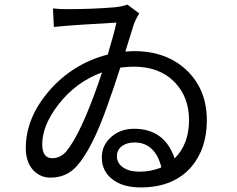

<svg xmlns="http://www.w3.org/2000/svg" viewBox="-20 -784 1040 841"><path d="M687 -51Q659 -160 569 -160Q536 -160 514 -144Q492 -127 492 -100Q492 -69 520 -50Q547 -32 590 -32Q643 -32 687 -51ZM427 -467Q312 -425 235 -325Q165 -234 165 -152Q165 -91 209 -91Q242 -91 268 -118Q324 -184 392 -367Q411 -418 427 -467ZM529 -558Q555 -560 568 -560Q712 -560 801 -473Q886 -389 886 -257Q886 -133 818 -53Q740 37 596 37Q519 37 473 2Q426 -34 426 -94Q426 -148 467 -184Q508 -220 567 -220Q701 -220 745 -90Q808 -153 808 -258Q808 -359 745 -424Q679 -492 566 -492Q545 -492 507 -488Q477 -395 451 -323Q383 -129 314 -54Q270 -6 201 -6Q157 -6 126 -38Q93 -74 93 -135Q93 -268 196 -387Q300 -506 452 -545Q480 -638 490 -685Q304 -675 216 -666L212 -747Q254 -743 276 -744Q387 -744 481 -752Q514 -755 538 -764L590 -725Q573 -698 565 -674Z"/></svg>

Font: KaiGen Gothic CN Regular
Style: Regular
Weight: 400
Designer: Ryoko NISHIZUKA  (kana & ideographs); Paul D. Hunt (Latin, Greek & Cyrillic); Wenlong ZHANG  (bopomofo); Sandoll Communi
Foundry: Adobe Systems Incorporated
Version: Version 1.002.20150501